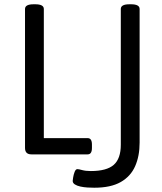

<svg xmlns="http://www.w3.org/2000/svg" viewBox="-20 -722 758 898"><path d="M145 -702Q185 -702 185 -680V-76H390Q410 -76 410 -46V-30Q410 0 390 0H127Q97 0 97 -30V-680Q97 -702 137 -702ZM593 -702Q633 -702 633 -680V-55Q633 8 612 55.5Q591 103 544.5 129.5Q498 156 421 156Q407 156 389.5 155Q372 154 356 150.5Q340 147 330 140.5Q320 134 320 124Q320 122 322 108.5Q324 95 329 82Q334 69 342 69Q348 69 364.5 73.5Q381 78 405 78Q479 78 512 49Q545 20 545 -45V-680Q545 -702 585 -702Z"/></svg>

Font: Asap VF Beta
Style: Regular
Weight: 400
Designer: Pablo Cosgaya
Foundry: Pablo Cosgaya
Version: Version 1.007